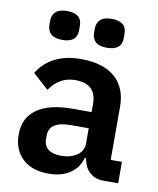

<svg xmlns="http://www.w3.org/2000/svg" viewBox="-84 -807 726 885"><g transform="rotate(10 278.5 -364.5)"><path d="M159.2 -606Q122.6 -606 105.7 -621.6Q88.9 -637.2 88.9 -663.1V-684.1Q88.9 -710 105.7 -725.6Q122.6 -741.2 159.2 -741.2Q228 -741.2 228 -684.1V-663.1Q228 -606 159.2 -606ZM367.2 -606Q331.1 -606 314.5 -621.6Q297.9 -637.2 297.9 -663.1V-684.1Q297.9 -710 314.5 -725.6Q331.1 -741.2 367.2 -741.2Q437 -741.2 437 -684.1V-663.1Q437 -606 367.2 -606ZM204.1 12.2Q125 12.2 81.1 -29.5Q37.1 -71.3 37.1 -142.1Q37.1 -220.7 95 -261.2Q152.8 -301.8 261.2 -301.8H350.1V-340.8Q350.1 -434.1 251 -434.1Q176.8 -434.1 131.8 -367.2L58.1 -434.1Q121.1 -534.2 259.8 -534.2Q364.3 -534.2 419.7 -486.1Q475.1 -438 475.1 -348.1V-100.1H527.8V0H458Q420.4 0 395.8 -21.5Q371.1 -43 363.8 -79.1L361.8 -88.9H356Q342.8 -40 302.7 -13.9Q262.7 12.2 204.1 12.2ZM245.1 -79.1Q291 -79.1 320.6 -99.4Q350.1 -119.6 350.1 -155.8V-226.1H267.1Q165 -226.1 165 -160.2V-143.1Q165 -111.8 186 -95.5Q207 -79.1 245.1 -79.1Z"/></g></svg>

Font: Anuphan SemiBold
Style: Bold
Weight: 600
Designer: Mike Abbink, Paul van der Laan, Pieter van Rosmalen, Mint Tantisuwanna
Foundry: Bold Monday; Cadson Demak
Version: Version 3.002;hotconv 1.0.109;makeotfexe 2.5.65596